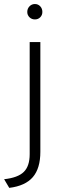

<svg xmlns="http://www.w3.org/2000/svg" viewBox="-48 -720 318 954"><path d="M-2 213.5 -27.5 170.5Q41 163 70.2 134.2Q99.5 105.5 99.5 46V-511H152.5V34Q152.5 116.5 115.2 160Q78 203.5 -2 213.5ZM125.5 -623.5Q109.5 -623.5 98.5 -634.2Q87.5 -645 87.5 -660.5Q87.5 -677 98.5 -688.5Q109.5 -700 125.5 -700Q141 -700 151.8 -688.8Q162.5 -677.5 162.5 -660.5Q162.5 -645 152 -634.2Q141.5 -623.5 125.5 -623.5Z"/></svg>

Font: Overpass ExtraLight
Style: Regular
Weight: 250
Designer: Delve Withrington, Dave Bailey, Thomas Jockin
Foundry: Delve Fonts LLC
Version: Version 4.000